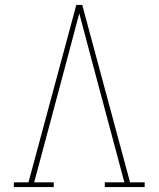

<svg xmlns="http://www.w3.org/2000/svg" viewBox="-20 -755 640 775"><path d="M36 0V-19H95L288 -735H312L444 -245L505 -19H564V0H403V-19H482L356 -490Q342 -543 328 -595.5Q314 -648 300 -701Q286 -648 272 -595.5Q258 -543 244 -490L118 -19H197V0Z"/></svg>

Font: Iosevka Etoile Thin
Style: Regular
Weight: 100
Designer: Belleve Invis
Foundry: Belleve Invis
Version: Version 22.1.2; ttfautohint (v1.8.4)